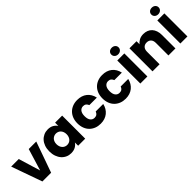

<svg xmlns="http://www.w3.org/2000/svg" viewBox="247 -2029 3286 3286"><g transform="rotate(-45 1889.5 -386.0)"><path d="M192 -558 313 -160 434 -558H616L418 0H207L9 -558Z M654 -280Q654 -346 673 -399Q692 -452 725.5 -489Q759 -526 804 -546Q849 -566 900 -566Q963 -566 1006 -541Q1049 -516 1072 -479V-558H1243V0H1072V-79Q1049 -42 1005.5 -17Q962 8 899 8Q848 8 803.5 -12Q759 -32 725.5 -69.5Q692 -107 673 -160.5Q654 -214 654 -280ZM1072 -279Q1072 -312 1062 -338Q1052 -364 1035.5 -381.5Q1019 -399 996.5 -408Q974 -417 950 -417Q926 -417 904 -408Q882 -399 865 -382Q848 -365 838 -339Q828 -313 828 -280Q828 -247 838 -221Q848 -195 865 -177Q882 -159 904 -150Q926 -141 950 -141Q974 -141 996.5 -150Q1019 -159 1035.5 -176.5Q1052 -194 1062 -220Q1072 -246 1072 -279Z M1333 -279Q1333 -345 1353.5 -398Q1374 -451 1411.5 -488.5Q1449 -526 1500 -546Q1551 -566 1613 -566Q1719 -566 1789 -511Q1859 -456 1881 -356H1699Q1688 -385 1666.5 -402.5Q1645 -420 1610 -420Q1564 -420 1535.5 -384.5Q1507 -349 1507 -279Q1507 -209 1535.5 -173.5Q1564 -138 1610 -138Q1645 -138 1666.5 -154.5Q1688 -171 1699 -202H1881Q1859 -105 1789 -48.5Q1719 8 1613 8Q1551 8 1500 -12Q1449 -32 1411.5 -69Q1374 -106 1353.5 -159.5Q1333 -213 1333 -279Z M1938 -279Q1938 -345 1958.5 -398Q1979 -451 2016.5 -488.5Q2054 -526 2105 -546Q2156 -566 2218 -566Q2324 -566 2394 -511Q2464 -456 2486 -356H2304Q2293 -385 2271.5 -402.5Q2250 -420 2215 -420Q2169 -420 2140.5 -384.5Q2112 -349 2112 -279Q2112 -209 2140.5 -173.5Q2169 -138 2215 -138Q2250 -138 2271.5 -154.5Q2293 -171 2304 -202H2486Q2464 -105 2394 -48.5Q2324 8 2218 8Q2156 8 2105 -12Q2054 -32 2016.5 -69Q1979 -106 1958.5 -159.5Q1938 -213 1938 -279Z M2577 -558H2748V0H2577ZM2663 -621Q2625 -621 2600.5 -644Q2576 -667 2576 -701Q2576 -735 2600.5 -757.5Q2625 -780 2663 -780Q2702 -780 2727 -757.5Q2752 -735 2752 -701Q2752 -667 2727 -644Q2702 -621 2663 -621Z M3257 -303Q3257 -360 3228 -390.5Q3199 -421 3150 -421Q3101 -421 3072 -390.5Q3043 -360 3043 -303V0H2872V-558H3043V-484Q3069 -519 3112 -541.5Q3155 -564 3212 -564Q3260 -564 3300 -548Q3340 -532 3368 -501.5Q3396 -471 3411.5 -426.5Q3427 -382 3427 -326V0H3257Z M3546 -558H3717V0H3546ZM3632 -621Q3594 -621 3569.5 -644Q3545 -667 3545 -701Q3545 -735 3569.5 -757.5Q3594 -780 3632 -780Q3671 -780 3696 -757.5Q3721 -735 3721 -701Q3721 -667 3696 -644Q3671 -621 3632 -621Z"/></g></svg>

Font: SVN-Poppins
Style: Bold
Weight: 700
Designer: Ninad Kale (Devanagari), Jonny Pinhorn (Latin)
Foundry: Indian Type Foundry
Version: Version 3.200;PS 1.000;hotconv 16.6.54;makeotf.lib2.5.65590